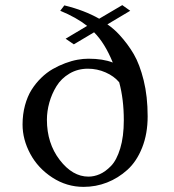

<svg xmlns="http://www.w3.org/2000/svg" viewBox="-20 -719 680 749"><path d="M457 -699 488 -677 399 -624Q425 -606 446 -583Q479 -547 502 -507.5Q525 -468 540.5 -405.5Q556 -343 556 -265Q556 -197 534.5 -143Q513 -89 477 -56.5Q441 -24 397.5 -7Q354 10 306 10Q240 10 184 -26.5Q128 -63 98 -119Q68 -175 68 -233Q68 -273 77.5 -308Q87 -343 103 -368.5Q119 -394 140.5 -415Q162 -436 185.5 -449.5Q209 -463 234.5 -472.5Q260 -482 282.5 -486Q305 -490 325 -490Q382 -490 420 -475Q389 -551 347 -593L268 -546L236 -568L320 -618Q278 -651 215 -677L231 -698Q309 -679 367 -646ZM325 -30Q347 -30 369 -39.5Q391 -49 413 -71.5Q435 -94 449 -140Q463 -186 463 -250Q463 -332 445 -398Q425 -422 392 -436.5Q359 -451 323 -451Q283 -451 251 -432Q219 -413 200.5 -383Q182 -353 172.5 -319Q163 -285 163 -252Q163 -160 213 -95Q263 -30 325 -30Z"/></svg>

Font: Libertinus Mono
Style: Regular
Weight: 400
Designer: Philipp H. Poll
Foundry: Khaled Hosny
Version: Version 6.7